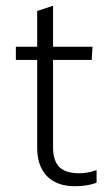

<svg xmlns="http://www.w3.org/2000/svg" viewBox="-20 -636 385 666"><path d="M240 10Q177 10 143 -25Q109 -60 109 -123V-428H35V-474H109V-598L164 -616V-474H301L298 -428H164V-125Q164 -79 185.5 -57Q207 -35 256 -35Q269 -35 283.5 -37.5Q298 -40 315 -46V-2Q282 10 240 10Z"/></svg>

Font: Kanit ExtraLight
Style: Regular
Weight: 275
Designer: Katatrad Team
Foundry: CadsonDemak
Version: Version 2.000; ttfautohint (v1.8.3)